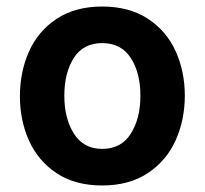

<svg xmlns="http://www.w3.org/2000/svg" viewBox="-20 -560 627 588"><path d="M41 -265Q41 -339 68.5 -401.5Q96 -464 153 -502Q210 -540 293 -540Q376 -540 433 -502.5Q490 -465 518 -403Q546 -341 546 -267Q546 -193 518 -130.5Q490 -68 433 -30Q376 8 293 8Q210 8 153.5 -29.5Q97 -67 69 -129Q41 -191 41 -265ZM410 -267Q410 -337 380.5 -382.5Q351 -428 293 -428Q235 -428 206 -382.5Q177 -337 177 -267Q177 -197 206.5 -150.5Q236 -104 293 -104Q351 -104 380.5 -150.5Q410 -197 410 -267Z"/></svg>

Font: Be Vietnam
Style: Bold
Weight: 700
Designer: Gabriel Lam
Foundry: TypeRant
Version: Version 4.000